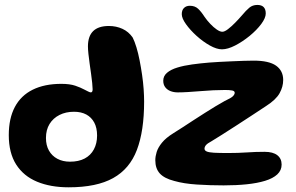

<svg xmlns="http://www.w3.org/2000/svg" viewBox="-20 -750 1230 798"><path d="M265.5 28.5Q190 28.5 134 5.2Q78 -18 47.2 -66.2Q16.5 -114.5 16.5 -188.5Q16.5 -258 41.8 -305.5Q67 -353 116 -377.2Q165 -401.5 235 -401.5Q270 -401.5 292.8 -393.8Q315.5 -386 330 -378Q339 -373.5 346.2 -369.8Q353.5 -366 357.5 -366Q365 -366 365 -379Q365 -388 363.2 -405.2Q361.5 -422.5 358.5 -443.5Q355.5 -464.5 352.5 -486Q349.5 -507.5 347.5 -526.2Q345.5 -545 345.5 -557Q345.5 -642 432.5 -642Q463 -642 488.8 -630.2Q514.5 -618.5 531.5 -594Q539.5 -578 547 -553.5Q554.5 -529 560.2 -499.5Q566 -470 570.5 -439.2Q575 -408.5 577 -379.8Q579 -351 579 -328Q579 -206 549 -127Q519 -48 450.2 -9.8Q381.5 28.5 265.5 28.5ZM271 -78Q307 -78 332 -91.2Q357 -104.5 370.2 -129.2Q383.5 -154 383.5 -186.5Q383.5 -218.5 371.8 -240.5Q360 -262.5 338.8 -274Q317.5 -285.5 287.5 -285.5Q253.5 -285.5 227.2 -272.2Q201 -259 186 -234.8Q171 -210.5 171 -176.5Q171 -146 183.5 -124Q196 -102 218.5 -90Q241 -78 271 -78ZM909.5 20.5Q853.5 20.5 798.8 17Q744 13.5 704 2Q663 -8.5 644.2 -29Q625.5 -49.5 625.5 -84Q625.5 -100 631.2 -118.5Q637 -137 653.2 -157Q669.5 -177 700 -196Q717.5 -206.5 739 -220.8Q760.5 -235 784.5 -250.5Q808.5 -266 832 -281Q855.5 -296 876.8 -308.8Q898 -321.5 913.5 -330Q941.5 -343 948.5 -350.5Q955.5 -358 955.5 -364.5Q955.5 -372 944.5 -374Q933.5 -376 915.5 -376Q893 -376 866.5 -374.8Q840 -373.5 813 -371.2Q786 -369 761.8 -367.5Q737.5 -366 719 -366Q702 -366 688.2 -371.5Q674.5 -377 666.5 -387.8Q658.5 -398.5 658.5 -414.5Q658.5 -434 674.2 -447.5Q690 -461 717 -469.2Q744 -477.5 778.5 -482.2Q813 -487 850 -490Q868.5 -491.5 892.8 -492.8Q917 -494 943 -495.2Q969 -496.5 992.8 -497.2Q1016.5 -498 1034 -498Q1098 -498 1127.5 -477Q1157 -456 1157 -417.5Q1157 -389.5 1142 -362.5Q1127 -335.5 1085.5 -309Q1058.5 -291 1026 -269.8Q993.5 -248.5 961.5 -227.8Q929.5 -207 902.5 -190Q875.5 -173 859 -163Q842 -154 836 -146.8Q830 -139.5 830 -132Q830 -124.5 839 -120.5Q848 -116.5 869.2 -115.2Q890.5 -114 927.5 -114Q969.5 -114 1006 -116.5Q1042.5 -119 1079.5 -119Q1114.5 -119 1132.5 -105Q1150.5 -91 1150.5 -66Q1150.5 -42 1132.5 -25.2Q1114.5 -8.5 1081.8 1.5Q1049 11.5 1005.2 16Q961.5 20.5 909.5 20.5ZM902.5 -545Q880.5 -545 852 -561Q823.5 -577 797 -601Q770.5 -625 753 -649.5Q735.5 -674 735.5 -691Q735.5 -708 744.8 -717Q754 -726 769 -726Q790 -726 803.2 -713.8Q816.5 -701.5 830.5 -679.5Q840.5 -665 854 -650.8Q867.5 -636.5 881 -627.2Q894.5 -618 904 -618Q913.5 -618 927.5 -628.8Q941.5 -639.5 957 -655.2Q972.5 -671 985 -685.5Q1002.5 -706.5 1016.2 -718Q1030 -729.5 1049.5 -729.5Q1084.5 -729.5 1084.5 -694Q1084.5 -675.5 1065.8 -650.2Q1047 -625 1017.8 -601Q988.5 -577 957.5 -561Q926.5 -545 902.5 -545Z"/></svg>

Font: Gluten Thin SemiBold
Style: Regular
Weight: 600
Version: Version 1.300